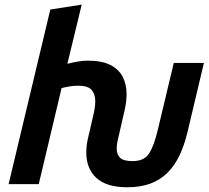

<svg xmlns="http://www.w3.org/2000/svg" viewBox="-20 -796 905 830"><path d="M530.5 13.5Q440.2 13.5 396.6 -26.8Q353 -67 353 -137Q353 -152 355.1 -169Q357.2 -186 361.8 -204.8L383.5 -298Q387.5 -315 389.6 -330.1Q391.8 -345.2 391.8 -358.2Q391.8 -388.8 376.1 -407.1Q360.5 -425.5 317.5 -425.5Q298.8 -425.5 280.9 -422.5Q263 -419.5 246.2 -415.2L147.5 0H17.2L197.5 -754.8L333.2 -776L271.2 -520.2Q293.5 -526 316.1 -529.9Q338.8 -533.8 360.5 -533.8Q419.8 -533.8 456.4 -515.5Q493 -497.2 510.1 -464.5Q527.2 -431.8 527.2 -389Q527.2 -373.8 525.2 -357Q523.2 -340.2 519.2 -321.8L498.5 -231.2Q492.5 -207.2 488.5 -188Q484.5 -168.8 484.5 -153.5Q484.5 -127.5 499.5 -113.5Q514.5 -99.5 553.5 -99.5Q602.5 -99.5 624.2 -132.1Q646 -164.8 663.5 -240.2L731.2 -524H861.5L790.5 -225Q777.2 -169.2 756.5 -125.2Q735.8 -81.2 704.9 -50.1Q674 -19 631.1 -2.8Q588.2 13.5 530.5 13.5Z"/></svg>

Font: Ubuntu Sans
Style: Italic
Weight: 400
Italic angle: -13.5°
Designer: Dalton Maag Ltd
Foundry: Dalton Maag Ltd
Version: Version 1.006